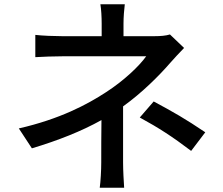

<svg xmlns="http://www.w3.org/2000/svg" viewBox="-20 -828 1040 897"><path d="M555 -331C643 -394 724 -475 775 -534C793 -555 819 -582 840 -604L774 -667C755 -661 729 -659 703 -659H557V-718C557 -747 560 -785 563 -808H449C453 -785 455 -748 455 -718V-659H269C235 -659 179 -661 145 -665V-561C176 -563 235 -565 271 -565H663C631 -520 559 -451 475 -397C386 -339 260 -272 68 -228L129 -135C252 -172 361 -215 454 -267C453 -203 453 -123 453 -69C453 -32 450 20 446 49H560C558 18 555 -32 555 -69ZM633 -279C723 -230 786 -189 873 -123L939 -210C844 -274 791 -304 698 -354Z"/></svg>

Font: Genne Gothic Medium
Style: Regular
Weight: 500
Designer: Ryoko NISHIZUKA (kana & ideographs); Paul D. Hunt (Latin, Greek & Cyrillic); Wenlong ZHANG (bopomofo); Sandoll Communica
Foundry: Adobe Systems Incorporated
Version: Version 1.004;PS 1.004;hotconv 16.6.51;makeotf.lib2.5.65220